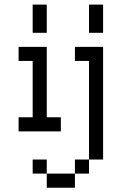

<svg xmlns="http://www.w3.org/2000/svg" viewBox="-20 -708 540 852"><path d="M250 -125V-187.5H187.5V-500H62.5V-437.5H125Q125 -437.5 125 -187.5H62.5V-125ZM187.5 62.5V125H312.5V62.5ZM187.5 62.5V0H125V62.5ZM312.5 62.5H375V0H312.5ZM375 0H437.5Q437.5 0 437.5 -500H312.5V-437.5H375ZM125 -687.5Q125 -687.5 125 -562.5H187.5Q187.5 -562.5 187.5 -687.5ZM375 -687.5Q375 -687.5 375 -562.5H437.5Q437.5 -562.5 437.5 -687.5Z"/></svg>

Font: Unifont
Style: Regular
Weight: 500
Version: Version 15.1.04